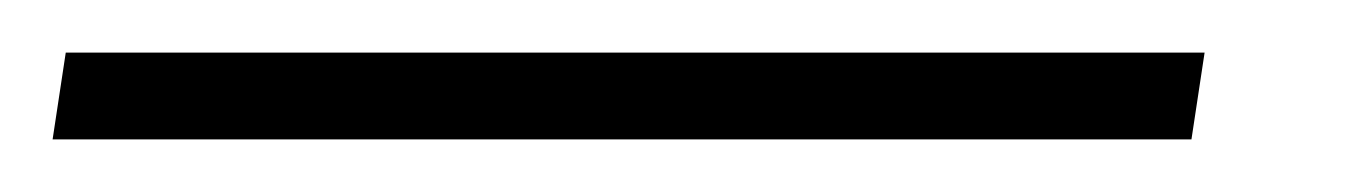

<svg xmlns="http://www.w3.org/2000/svg" viewBox="-59 -20 512 73"><path d="M399 0H-34L-39 33H394Z"/></svg>

Font: Exo 2 Extra Light
Style: Italic
Weight: 250
Italic angle: -8°
Designer: Natanael Gama
Version: Version 1.001;PS 001.001;hotconv 1.0.88;makeotf.lib2.5.64775